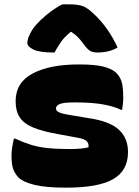

<svg xmlns="http://www.w3.org/2000/svg" viewBox="-20 -854 640 885"><path d="M303 -167Q331 -167 352 -169Q373 -171 388 -175Q390 -192 380.5 -202.5Q371 -213 339 -219L252 -235Q177 -248 133.5 -266Q90 -284 71 -313Q52 -342 52 -387Q52 -474 131 -515.5Q210 -557 343 -557Q420 -557 458.5 -546.5Q497 -536 515 -519Q534 -500 541 -476Q548 -452 548 -402Q548 -389 546.5 -375.5Q545 -362 543 -348H537Q508 -363 456.5 -372.5Q405 -382 325 -382Q273 -382 255.5 -374.5Q238 -367 238 -354Q238 -344 251 -337Q264 -330 302 -324L385 -310Q484 -296 527 -257Q570 -218 570 -153Q570 -68 502 -28.5Q434 11 284 11Q193 11 140.5 -1.5Q88 -14 65 -36Q49 -53 41 -74.5Q33 -96 33 -138Q33 -155 36.5 -177Q40 -199 44 -215H50Q89 -197 123 -186.5Q157 -176 199.5 -171.5Q242 -167 303 -167ZM268 -834H299Q334 -834 356.5 -827.5Q379 -821 407 -795Q478 -731 522 -635Q502 -623 478.5 -617.5Q455 -612 429 -612Q407 -612 394.5 -620Q382 -628 366 -650Q356 -664 343.5 -678Q331 -692 309 -707H306Q274 -681 258.5 -657Q243 -633 231 -612H225Q161 -612 133.5 -626Q106 -640 106 -656Q106 -667 111.5 -682.5Q117 -698 129 -717Q144 -739 168 -762Q192 -785 219 -804.5Q246 -824 268 -834Z"/></svg>

Font: Recursive Mn Csl St Blk
Style: Regular
Weight: 900
Monospace: yes
Version: Version 1.079;hotconv 1.0.112;makeotfexe 2.5.65598; ttfautoh